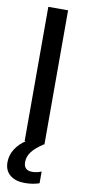

<svg xmlns="http://www.w3.org/2000/svg" viewBox="-102 -736 439 985"><g transform="rotate(10 117.0 -243.5)"><path d="M179 139V200Q146 212 102 212Q56 212 27 189Q-2 166 -2 122Q-2 85 18.5 53Q39 21 72 0H66V-699H169V0H166Q126 26 106.5 51Q87 76 87 106Q87 149 131 149Q156 149 179 139Z"/></g></svg>

Font: Prompt
Style: Regular
Weight: 400
Designer: Katatrad Team
Foundry: CadsonDemak
Version: Version 1.001